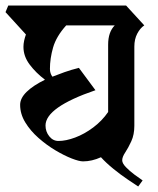

<svg xmlns="http://www.w3.org/2000/svg" viewBox="-43 -659 571 696"><path d="M30 -279Q30 -303 53.5 -326Q77 -349 120 -370Q87 -395 64.5 -425Q42 -455 42 -489Q42 -500 44.5 -511.5Q47 -523 51 -534L-23 -615L-13 -639H414L480 -567Q465 -557 454.5 -537Q444 -517 444 -490V-203Q444 -171 433 -147Q422 -123 411 -106.5Q400 -90 400 -78Q400 -67 413.5 -53Q427 -39 444.5 -26Q462 -13 474 -5L458 17Q446 9 420.5 -8Q395 -25 368 -47Q341 -69 323 -89Q290 -74 258 -74Q244 -74 217 -84.5Q190 -95 158 -114Q126 -133 96.5 -159Q67 -185 48.5 -215.5Q30 -246 30 -279ZM349 -497Q349 -543 373 -567H197Q161 -527 149.5 -487Q138 -447 138 -409Q138 -393 147 -381Q167 -389 191 -397.5Q215 -406 243 -413L303 -332Q122 -270 122 -204Q122 -182 135.5 -165Q149 -148 169 -148Q196 -148 229.5 -160.5Q263 -173 295 -197Q327 -221 349 -253Z"/></svg>

Font: Jaini Purva
Style: Regular
Weight: 400
Designer: Maithili Shingre, Girish Dalvi (Devanagari), Taresh Vohra (Latin)
Foundry: Ek Type
Version: Version 2.000; ttfautohint (v1.8.4.7-5d5b)